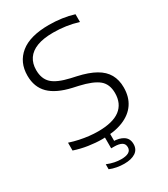

<svg xmlns="http://www.w3.org/2000/svg" viewBox="-228 -851 1013 1158"><g transform="rotate(-30 278.0 -272.5)"><path d="M244.5 9Q199 9 149.5 1.5Q100 -6 54 -21.5V-76Q87.5 -65 120.8 -58Q154 -51 185.5 -47.5Q217 -44 246 -44Q349 -44 399.2 -82.2Q449.5 -120.5 449.5 -194Q449.5 -256 410.8 -288Q372 -320 282 -340.5L243.5 -349Q141.5 -372 92.8 -420.2Q44 -468.5 44 -548Q44 -641 110.2 -695Q176.5 -749 308.5 -749Q353.5 -749 398 -742.8Q442.5 -736.5 480.5 -724.5V-670.5Q438.5 -683.5 395.2 -689.8Q352 -696 308 -696Q239.5 -696 195 -679Q150.5 -662 128.5 -629.5Q106.5 -597 106.5 -551Q106.5 -490.5 141.5 -457.5Q176.5 -424.5 262 -405L300.5 -396.5Q375 -380 421.8 -353.5Q468.5 -327 490.2 -288.2Q512 -249.5 512 -197Q512 -131 480.8 -85Q449.5 -39 389.8 -15Q330 9 244.5 9ZM285 204Q260.5 204 234.2 199.2Q208 194.5 186 185V150.5Q214 161.5 237.2 166.2Q260.5 171 283.5 171Q316.5 171 334.8 160.5Q353 150 353 127.5Q353 104 334.8 93.8Q316.5 83.5 282.5 83.5H262.5V-10H300.5V69.5L289 53Q336.5 53 364.5 71.8Q392.5 90.5 392.5 128.5Q392.5 166 363.8 185Q335 204 285 204Z"/></g></svg>

Font: Encode Sans SemiExpanded Light
Style: Regular
Weight: 300
Width: 6
Designer: Multiple Designers
Foundry: Impallari Type
Version: Version 3.002